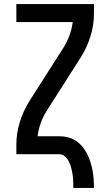

<svg xmlns="http://www.w3.org/2000/svg" viewBox="-20 -755 540 940"><path d="M339 165Q339 149 338.5 132.5Q338 116 335.5 100Q333 84 329 68Q325 52 318 37.5Q311 23 298.5 11.5Q286 0 270 0H60V-46Q60 -103 77 -157.5Q94 -212 124 -260L291 -522Q309 -551 320.5 -582.5Q332 -614 336 -647H60V-735H440V-689Q440 -632 423 -577.5Q406 -523 376 -475L209 -213Q191 -184 179.5 -152.5Q168 -121 164 -88H270Q291 -88 312 -83Q333 -78 351 -66Q369 -54 383 -37.5Q397 -21 406.5 -2Q416 17 422.5 37.5Q429 58 433 79.5Q437 101 438.5 122.5Q440 144 440 165Z"/></svg>

Font: Iosevka Curly Semibold
Style: Regular
Weight: 600
Monospace: yes
Designer: Belleve Invis
Foundry: Belleve Invis
Version: Version 22.1.2; ttfautohint (v1.8.4)